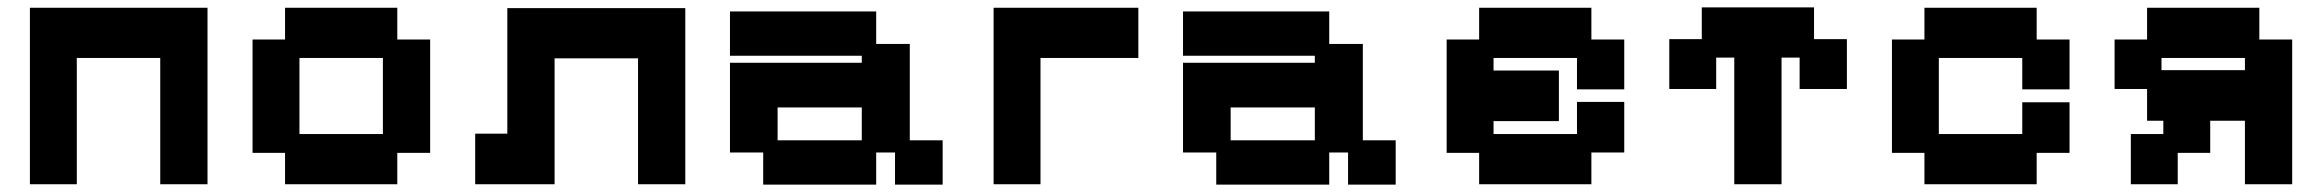

<svg xmlns="http://www.w3.org/2000/svg" viewBox="-20 -488 6289 520"><path d="M61 11V-467H542V11H414V-331H188V11Z M752 11V-74H664V-381H752V-467H1056V-381H1145V-74H1056V11ZM791 -125H1017V-331H791Z M1267 11V-126H1354V-466H1836V11H1708V-330H1482V11Z M2047 12V-75H1957V-318H2314V-337H1957V-457H2353V-369H2444V-108H2533V12H2404V-75H2353V12ZM2086 -108H2314V-197H2086Z M2671 11V-467H3063V-331H2798V11Z M3274 12V-75H3184V-318H3541V-337H3184V-457H3580V-369H3671V-108H3760V12H3631V-75H3580V12ZM3313 -108H3541V-197H3313Z M3986 11V-74H3898V-381H3986V-467H4290V-381H4379V-246H4251V-331H4025V-297H4202V-160H4025V-125H4251V-212H4379V-75H4290V11Z M4677 11V-332H4628V-247H4501V-382H4589V-468H4893V-382H4982V-247H4854V-332H4805V11Z M5192 11V-74H5104V-381H5192V-467H5496V-381H5585V-246H5457V-331H5231V-125H5457V-211H5585V-74H5496V11Z M5751 11V-125H5839V-161H5795V-247H5707V-381H5795V-467H6099V-381H6188V11H6060V-161H5966V-74H5878V11ZM5834 -298H6060V-331H5834Z"/></svg>

Font: Pixelify Sans
Style: Bold
Weight: 700
Designer: Stefie Justprince
Foundry: Typecalism Foundryline
Version: Version 1.000